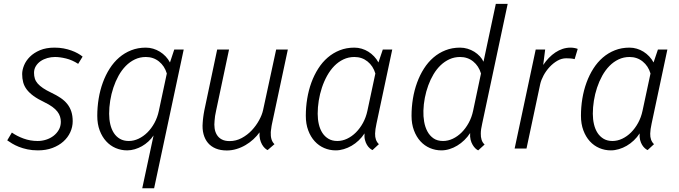

<svg xmlns="http://www.w3.org/2000/svg" viewBox="-20 -782 3573 1011"><path d="M300.3 -140.6Q300.3 -154.8 296.1 -168.2Q292 -181.6 282.2 -194.3Q272.5 -207 255.9 -219.2Q239.3 -231.4 213.9 -243.7Q179.2 -260.3 156.7 -276.6Q134.3 -293 120.8 -310.8Q107.4 -328.6 102.1 -348.6Q96.7 -368.7 96.7 -392.1Q96.7 -413.6 106.7 -438Q116.7 -462.4 137.5 -483.2Q158.2 -503.9 190.4 -517.6Q222.7 -531.2 267.1 -531.2Q292.5 -531.2 314.7 -527.1Q336.9 -522.9 355.7 -516.1Q374.5 -509.3 389.4 -501Q404.3 -492.7 415 -483.9L391.6 -445.8Q359.9 -466.3 327.4 -474.1Q294.9 -481.9 269.5 -481.9Q249 -481.9 229.2 -476.3Q209.5 -470.7 193.8 -460Q178.2 -449.2 168.7 -433.6Q159.2 -418 159.2 -398.4Q159.2 -381.8 163.6 -367.9Q168 -354 178.7 -341.8Q189.5 -329.6 206.8 -317.9Q224.1 -306.2 250 -293.9Q277.8 -280.8 299.1 -266.4Q320.3 -252 334.5 -234.1Q348.6 -216.3 355.7 -194.1Q362.8 -171.9 362.8 -143.6Q362.8 -113.8 350.1 -85.9Q337.4 -58.1 313.7 -36.9Q290 -15.6 256.1 -2.9Q222.2 9.8 179.7 9.8Q149.4 9.8 124.3 4.4Q99.1 -1 79.1 -9Q59.1 -17.1 43.7 -26.4Q28.3 -35.6 18.1 -43L42.5 -84Q68.8 -65.4 104 -52.5Q139.2 -39.6 178.2 -39.6Q200.7 -39.6 222.4 -46.4Q244.1 -53.2 261.5 -66.4Q278.8 -79.6 289.6 -98.4Q300.3 -117.2 300.3 -140.6Z M492.2 -171.9Q492.2 -217.8 499.5 -262.5Q506.8 -307.1 521.5 -347.2Q536.1 -387.2 557.6 -420.9Q579.1 -454.6 607.4 -479Q635.7 -503.4 670.9 -517.3Q706.1 -531.2 747.6 -531.2Q767.6 -531.2 786.4 -525.6Q805.2 -520 821.8 -509.8Q838.4 -499.5 852.1 -485.1Q865.7 -470.7 875 -453.1L897.5 -521H947.3L791.5 209.5H729L788.6 -68.8Q776.9 -51.3 761.2 -36.9Q745.6 -22.5 727.5 -12.2Q709.5 -2 689.5 3.9Q669.4 9.8 649.4 9.8Q617.7 9.8 589.1 -2.4Q560.5 -14.6 539.1 -38.1Q517.6 -61.5 504.9 -95.2Q492.2 -128.9 492.2 -171.9ZM748 -481.9Q716.8 -481.9 690.2 -469.2Q663.6 -456.5 642.1 -434.6Q620.6 -412.6 604.2 -383.1Q587.9 -353.5 576.9 -320.3Q565.9 -287.1 560.3 -252Q554.7 -216.8 554.7 -183.1Q554.7 -153.3 560.8 -127.2Q566.9 -101.1 579.6 -81.5Q592.3 -62 611.8 -50.8Q631.3 -39.6 658.2 -39.6Q684.1 -39.6 709.5 -51.5Q734.9 -63.5 756.1 -84.5Q777.3 -105.5 793.2 -134.5Q809.1 -163.6 816.4 -198.2L858.4 -395Q846.7 -434.6 817.1 -458.3Q787.6 -481.9 748 -481.9Z M1346.7 -85Q1333 -65.9 1314.2 -48.6Q1295.4 -31.2 1272.9 -18.1Q1250.5 -4.9 1225.3 2.7Q1200.2 10.3 1174.3 10.3Q1141.1 10.3 1116.2 0Q1091.3 -10.3 1075.2 -29.3Q1059.1 -48.3 1051.8 -75.4Q1044.4 -102.5 1047.4 -136.7Q1047.9 -144.5 1048.6 -151.6Q1049.3 -158.7 1050.3 -166Q1051.3 -173.3 1052.5 -181.4Q1053.7 -189.5 1055.7 -199.7L1123.5 -521H1186L1118.2 -200.7Q1114.3 -183.1 1112.5 -171.4Q1110.8 -159.7 1109.9 -147Q1107.4 -125.5 1110.1 -106.2Q1112.8 -86.9 1122.1 -71.8Q1131.3 -56.6 1147.7 -47.9Q1164.1 -39.1 1189 -39.1Q1223.1 -39.1 1252.9 -55.2Q1282.7 -71.3 1305.7 -95.7Q1328.6 -120.1 1344.2 -148.7Q1359.9 -177.2 1365.2 -202.1L1434.1 -521H1495.6L1411.6 -127Q1410.6 -124 1409.9 -117.9Q1409.2 -111.8 1408.2 -105.2Q1407.2 -98.6 1406.5 -93.3Q1405.8 -87.9 1405.8 -85.9Q1404.8 -65.4 1409.4 -49.3Q1414.1 -33.2 1425.3 -22.9L1389.2 8.3Q1382.3 5.4 1374.3 -2.2Q1366.2 -9.8 1359.6 -21.5Q1353 -33.2 1349.1 -49.1Q1345.2 -64.9 1346.7 -85Z M1846.2 -481.9Q1814.9 -481.9 1788.3 -469.2Q1761.7 -456.5 1740.2 -434.6Q1718.8 -412.6 1702.4 -383.1Q1686 -353.5 1675 -320.3Q1664.1 -287.1 1658.4 -252Q1652.8 -216.8 1652.8 -183.1Q1652.8 -153.8 1658.9 -127.7Q1665 -101.6 1677.7 -82Q1690.4 -62.5 1710 -51Q1729.5 -39.6 1756.3 -39.6Q1782.2 -39.6 1807.6 -51.5Q1833 -63.5 1854.2 -84.7Q1875.5 -106 1891.4 -135Q1907.2 -164.1 1914.6 -198.7L1956.5 -395Q1944.8 -434.6 1915.3 -458.3Q1885.7 -481.9 1846.2 -481.9ZM1590.3 -172.4Q1590.3 -218.3 1597.7 -262.7Q1605 -307.1 1619.6 -347.2Q1634.3 -387.2 1655.8 -420.9Q1677.2 -454.6 1705.6 -479Q1733.9 -503.4 1769 -517.3Q1804.2 -531.2 1845.7 -531.2Q1865.7 -531.2 1884.5 -525.6Q1903.3 -520 1919.7 -509.8Q1936 -499.5 1949.7 -485.1Q1963.4 -470.7 1972.7 -453.1L1995.6 -521H2045.4L1962.4 -130.9Q1955.6 -100.1 1955.1 -78.6Q1954.1 -42.5 1975.1 -22.9L1941.4 8.3Q1934.6 5.4 1926.8 -1.5Q1918.9 -8.3 1912.4 -19Q1905.8 -29.8 1901.9 -44.7Q1897.9 -59.6 1899.4 -79.6Q1886.2 -59.1 1868.7 -42.5Q1851.1 -25.9 1831.3 -14.4Q1811.5 -2.9 1790 3.4Q1768.6 9.8 1747.6 9.8Q1715.8 9.8 1687.3 -2.4Q1658.7 -14.6 1637.2 -38.1Q1615.7 -61.5 1603 -95.5Q1590.3 -129.4 1590.3 -172.4Z M2455.6 -81.5Q2442.4 -61 2425 -44.2Q2407.7 -27.3 2387.9 -15.4Q2368.2 -3.4 2346.7 3.2Q2325.2 9.8 2304.2 9.8Q2272.5 9.8 2243.9 -2.4Q2215.3 -14.6 2193.8 -38.1Q2172.4 -61.5 2159.7 -95.5Q2147 -129.4 2147 -172.4Q2147 -218.3 2154.3 -262.7Q2161.6 -307.1 2176.3 -347.2Q2190.9 -387.2 2212.4 -420.9Q2233.9 -454.6 2262.2 -479Q2290.5 -503.4 2325.7 -517.3Q2360.8 -531.2 2402.3 -531.2Q2422.9 -531.2 2442.1 -525.4Q2461.4 -519.5 2477.8 -509.3Q2494.1 -499 2506.6 -485.6Q2519 -472.2 2525.9 -457L2590.8 -761.7H2653.3L2519 -130.9Q2511.7 -100.1 2511.7 -78.6Q2511.2 -60.5 2515.9 -45.9Q2520.5 -31.2 2531.7 -21L2498 9.8Q2491.2 6.8 2483.4 -0.5Q2475.6 -7.8 2468.8 -19.3Q2461.9 -30.8 2458 -46.1Q2454.1 -61.5 2455.6 -81.5ZM2402.8 -481.9Q2372.6 -481.9 2346.9 -470.2Q2321.3 -458.5 2300.3 -438.5Q2279.3 -418.5 2262.9 -391.1Q2246.6 -363.8 2235.1 -332.3Q2223.6 -300.8 2217 -266.8Q2210.4 -232.9 2209.5 -199.2Q2208.5 -169.9 2213.4 -141.4Q2218.3 -112.8 2230.5 -90.1Q2242.7 -67.4 2262.7 -53.5Q2282.7 -39.6 2313 -39.6Q2338.9 -39.6 2364.3 -51.5Q2389.6 -63.5 2410.9 -84.7Q2432.1 -106 2448 -135Q2463.9 -164.1 2471.2 -198.7L2512.7 -395Q2501 -434.6 2471.7 -458.3Q2442.4 -481.9 2402.8 -481.9Z M3005.9 -470.7Q2994.6 -473.6 2981.7 -474.4Q2968.8 -475.1 2961.4 -475.1Q2937.5 -475.1 2915 -462.2Q2892.6 -449.2 2874 -429.2Q2855.5 -409.2 2842.5 -385.3Q2829.6 -361.3 2824.7 -339.8L2752.4 0H2689.9L2800.8 -521H2850.6L2840.3 -439.9Q2854 -460.4 2870.1 -477.1Q2886.2 -493.7 2904.5 -505.9Q2922.9 -518.1 2942.9 -524.7Q2962.9 -531.2 2984.4 -531.2Q2996.6 -531.2 3007.3 -528.8Q3018.1 -526.4 3022 -524.4Z M3294.9 -481.9Q3263.7 -481.9 3237.1 -469.2Q3210.4 -456.5 3189 -434.6Q3167.5 -412.6 3151.1 -383.1Q3134.8 -353.5 3123.8 -320.3Q3112.8 -287.1 3107.2 -252Q3101.6 -216.8 3101.6 -183.1Q3101.6 -153.8 3107.7 -127.7Q3113.8 -101.6 3126.5 -82Q3139.2 -62.5 3158.7 -51Q3178.2 -39.6 3205.1 -39.6Q3231 -39.6 3256.3 -51.5Q3281.7 -63.5 3303 -84.7Q3324.2 -106 3340.1 -135Q3356 -164.1 3363.3 -198.7L3405.3 -395Q3393.6 -434.6 3364 -458.3Q3334.5 -481.9 3294.9 -481.9ZM3039.1 -172.4Q3039.1 -218.3 3046.4 -262.7Q3053.7 -307.1 3068.4 -347.2Q3083 -387.2 3104.5 -420.9Q3126 -454.6 3154.3 -479Q3182.6 -503.4 3217.8 -517.3Q3252.9 -531.2 3294.4 -531.2Q3314.5 -531.2 3333.3 -525.6Q3352.1 -520 3368.4 -509.8Q3384.8 -499.5 3398.4 -485.1Q3412.1 -470.7 3421.4 -453.1L3444.3 -521H3494.1L3411.1 -130.9Q3404.3 -100.1 3403.8 -78.6Q3402.8 -42.5 3423.8 -22.9L3390.1 8.3Q3383.3 5.4 3375.5 -1.5Q3367.7 -8.3 3361.1 -19Q3354.5 -29.8 3350.6 -44.7Q3346.7 -59.6 3348.1 -79.6Q3335 -59.1 3317.4 -42.5Q3299.8 -25.9 3280 -14.4Q3260.3 -2.9 3238.8 3.4Q3217.3 9.8 3196.3 9.8Q3164.6 9.8 3136 -2.4Q3107.4 -14.6 3085.9 -38.1Q3064.5 -61.5 3051.8 -95.5Q3039.1 -129.4 3039.1 -172.4Z"/></svg>

Font: Ufes Sans Light
Style: Italic
Weight: 200
Designer: Ricardo Esteves & Thais Bronze
Foundry: ProDesignUfes - Ricardo Esteves, Thais Bronze
Version: Version 2.0